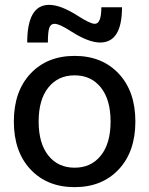

<svg xmlns="http://www.w3.org/2000/svg" viewBox="-20 -760 614 790"><path d="M300 -695Q351 -662 370 -662Q397 -662 397 -730H482Q482 -585 392 -585Q345 -585 274 -630Q225 -662 204 -662Q189 -662 183 -646Q177 -630 177 -585H92Q92 -740 182 -740Q230 -740 300 -695ZM105.5 -457Q174 -530 287 -530Q400 -530 468.5 -457Q537 -384 537 -260Q537 -136 468.5 -63Q400 10 287 10Q174 10 105.5 -63Q37 -136 37 -260Q37 -384 105.5 -457ZM179 -120Q219 -70 287 -70Q355 -70 395 -120Q435 -170 435 -260Q435 -350 395 -400Q355 -450 287 -450Q219 -450 179 -400Q139 -350 139 -260Q139 -170 179 -120Z"/></svg>

Font: M PLUS 1p Medium
Style: Regular
Weight: 500
Version: Version 1.062